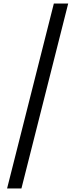

<svg xmlns="http://www.w3.org/2000/svg" viewBox="-20 -820 425 1084"><path d="M20 244H101L365 -800H284Z"/></svg>

Font: Noto Sans Malayalam Condensed
Style: Regular
Weight: 400
Width: 3
Designer: Jelle Bosma - Monotype Design Team
Foundry: Monotype Imaging Inc.
Version: Version 2.104